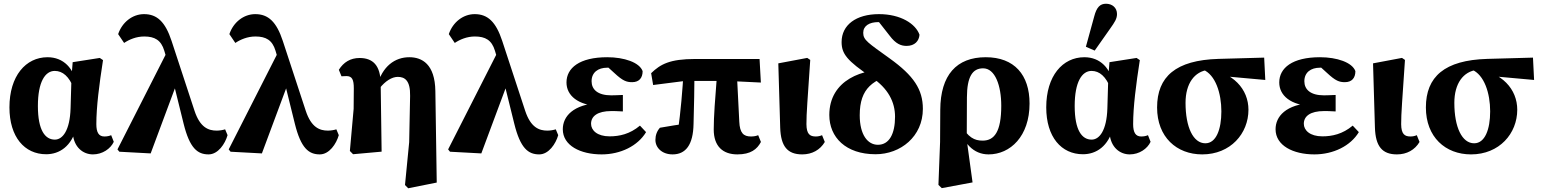

<svg xmlns="http://www.w3.org/2000/svg" viewBox="-20 -801 8150 1015"><path d="M224 14.4C294.8 14.4 358.2 -27.7 384.1 -126.2L364.8 -96.2C370.1 -22.8 419.1 15.2 471.2 15.2C521.7 15.2 564.7 -14.8 581.5 -51.3L567.7 -86.4C558 -82.1 546.3 -79.5 531.9 -79.5C502.3 -79.5 489.3 -100.6 489.3 -144.8C489.3 -235.5 504.3 -352.2 524.6 -483.2L507.5 -494.7L364.2 -472.3L357.9 -394.2L353.1 -228.5C349.5 -110.4 310.7 -62.9 269.9 -62.9C219 -62.9 180.3 -111.3 180.3 -240.6C180.3 -368.7 219 -426.1 269.4 -426.1C311.1 -426.1 345.8 -397.1 370.4 -332.6L384.7 -348.9C372.7 -439.9 315.2 -498.5 231.4 -498.5C116.1 -498.5 29.9 -399.2 29.9 -233.4C29.9 -76.8 109.7 14.4 224 14.4Z M610.9 1.1 776.5 10 916.7 -366.3 867.2 -534.9 601 -11.2 610.9 1.1ZM1082.5 15.2C1132.7 15.2 1169.9 -40.4 1183 -86.5L1170.1 -117.3C1158.4 -113.5 1140.7 -110.5 1125.7 -110.5C1082 -110.5 1037.7 -127 1008.5 -214.8L887 -584.7C853.7 -685.8 810.3 -726.3 741.4 -726.3C680.2 -726.3 625.7 -683.4 604.6 -620.6L636.1 -574C663.4 -592.3 700.4 -608.1 742.5 -608.1C797.8 -608.1 831.7 -588.9 848.4 -533.1L889.6 -394.2L950.7 -147C982.9 -16.7 1024.7 15.2 1082.5 15.2Z M1198.9 1.1 1364.5 10 1504.7 -366.3 1455.2 -534.9 1189 -11.2 1198.9 1.1ZM1670.5 15.2C1720.7 15.2 1757.9 -40.4 1771 -86.5L1758.1 -117.3C1746.4 -113.5 1728.7 -110.5 1713.7 -110.5C1670 -110.5 1625.7 -127 1596.5 -214.8L1475 -584.7C1441.7 -685.8 1398.3 -726.3 1329.4 -726.3C1268.2 -726.3 1213.7 -683.4 1192.6 -620.6L1224.1 -574C1251.4 -592.3 1288.4 -608.1 1330.5 -608.1C1385.8 -608.1 1419.7 -588.9 1436.4 -533.1L1477.6 -394.2L1538.7 -147C1570.9 -16.7 1612.7 15.2 1670.5 15.2Z M1829.6 -2.9 1846.5 14.3 1997.4 0.7 1992.4 -360.9C1991.4 -455 1951.5 -494.4 1880.8 -494.4C1832.4 -494.4 1796.1 -471.9 1771.3 -432L1785.2 -397.7C1792.4 -398.2 1804 -398.8 1811.2 -398.8C1841.6 -398.8 1850.4 -380.1 1850.4 -333.8L1849.5 -225.6L1829.6 -2.9ZM2121 177.1 2137.9 194.3 2288.8 164.1 2281.5 -319.5C2279.5 -462.5 2210.6 -498.5 2143.8 -498.5C2068.5 -498.5 2000.7 -451.7 1972.9 -345.3L1986.7 -334.3C2016.3 -372.1 2051.6 -394.6 2082.9 -394.6C2119.5 -394.6 2149.6 -375.8 2148 -294.2L2143.1 -49.4L2121 177.1Z M2358.9 1.1 2524.5 10 2664.7 -366.3 2615.2 -534.9 2349 -11.2 2358.9 1.1ZM2830.5 15.2C2880.7 15.2 2917.9 -40.4 2931 -86.5L2918.1 -117.3C2906.4 -113.5 2888.7 -110.5 2873.7 -110.5C2830 -110.5 2785.7 -127 2756.5 -214.8L2635 -584.7C2601.7 -685.8 2558.3 -726.3 2489.4 -726.3C2428.2 -726.3 2373.7 -683.4 2352.6 -620.6L2384.1 -574C2411.4 -592.3 2448.4 -608.1 2490.5 -608.1C2545.8 -608.1 2579.7 -588.9 2596.4 -533.1L2637.6 -394.2L2698.7 -147C2730.9 -16.7 2772.7 15.2 2830.5 15.2Z M3160.4 15.2C3260.4 15.2 3351.4 -29.3 3395.4 -102.5L3363.1 -136.9C3309.7 -92 3254.4 -80.2 3202.5 -80.2C3136.9 -80.2 3104.6 -112.3 3104.6 -146.7C3104.6 -186.4 3138.2 -213.9 3211.9 -213.9C3226.2 -213.9 3239.1 -213.9 3272.8 -211.9V-299C3242.1 -298 3231.3 -297 3211.3 -297C3138.6 -297 3107.4 -328.7 3107.4 -371.6C3107.4 -418.1 3141.7 -443.1 3189.7 -443.1C3207.5 -443.1 3231.8 -446.8 3260.5 -439.7L3238.3 -466.8L3179.5 -458.8L3227.2 -415.5C3272.2 -373.5 3291.9 -366.6 3321.8 -366.6C3358.8 -366.6 3377.2 -389.2 3377.2 -425C3360.4 -471.2 3279.6 -498.5 3190.2 -498.5C3043.1 -498.5 2974.7 -441.4 2974.7 -365.1C2974.7 -296.7 3034.1 -243.8 3150.7 -239.8V-257.6C3008.7 -249.4 2955.2 -185 2955.2 -117.7C2955.2 -31.6 3047.9 15.2 3160.4 15.2Z M3535.6 15.2C3604.4 15.2 3644.5 -34.4 3646.4 -146.1C3648.9 -234.6 3651.1 -339.5 3651.4 -421.8H3593.9C3587.8 -327.3 3578.7 -206 3563.7 -111.5L3620.8 -149.6C3579.5 -144.2 3506.8 -132.7 3468.7 -125.7C3452.8 -107.8 3444.8 -86 3444.8 -61.3C3444.8 -20.2 3479.7 15.2 3535.6 15.2ZM3432.8 -351.6 3602.4 -373.2H3825.6L4002.3 -364.6L3995.4 -489.2H3655.9C3520.7 -489.2 3471.5 -461.7 3422.2 -414.1L3432.8 -351.6ZM3878.1 15.2C3948.6 15.2 3982.2 -11.9 4002.6 -50.5L3988.1 -86.4C3978.5 -82.1 3965.1 -79.5 3949.9 -79.5C3910.9 -79.5 3890.9 -97.3 3888.2 -157.8L3874.9 -421.8H3771.6C3759.9 -273.6 3753.1 -184.7 3753.1 -116.5C3753.1 -27.7 3801.2 15.2 3878.1 15.2Z M4220.9 15.2C4273.2 15.2 4315.6 -8.6 4340.3 -50.5L4325.8 -86.4C4316.1 -82.1 4305.2 -79.5 4292.6 -79.5C4261.6 -79.5 4243.7 -91.9 4243.2 -144.4C4242.9 -201.8 4249.5 -275.1 4263.3 -484.2L4247.5 -494.9L4094.5 -466.1L4104.5 -126.4C4107.6 -27.6 4142.6 15.2 4220.9 15.2Z M4608.6 14.4C4740.6 14.4 4858.7 -79.1 4858.7 -225.6C4858.7 -328.3 4810 -401 4684.2 -491.5C4569.6 -574.4 4543.4 -588.5 4543.4 -627.5C4543.4 -664.7 4576.2 -684.1 4622.8 -684.1C4651.1 -684.1 4669.6 -675.5 4682.5 -666.1L4680 -692.7L4617.4 -696L4683.2 -612.2C4715.7 -568.9 4743.2 -558.3 4772.5 -558.3C4816.2 -558.3 4838.5 -584.9 4840.9 -617.3C4820.5 -675.4 4741.2 -726.3 4626.8 -726.3C4505.2 -726.3 4429.1 -668.8 4429.1 -578.8C4429.1 -516.8 4457.6 -479.8 4586.1 -393.7C4675.9 -333.7 4711.6 -261.1 4711.6 -183.9C4711.6 -94.2 4681.4 -35.6 4621.1 -35.6C4566.9 -35.6 4524.9 -88.3 4524.9 -192C4524.9 -334 4593.8 -386 4736.9 -414.6L4702.4 -431C4538.7 -444.8 4364.1 -375.9 4364.1 -193.1C4364.1 -75.3 4451.2 14.4 4608.6 14.4Z M4941 176.4 4958.7 193.6 5121.4 163.3 5090.7 -60.3V-73.6L5091.6 -286.6C5092.1 -395.6 5120.9 -439.8 5177.3 -439.8C5240.5 -439.8 5273.1 -348.7 5273.1 -242.2C5273.1 -104.8 5236.7 -57.6 5174.8 -57.6C5131.9 -57.6 5097.6 -72.8 5057.1 -145.9L5048.5 -135C5071.4 -45.5 5125.7 15.2 5206 15.2C5320.8 15.2 5422.7 -80.6 5422.7 -253.8C5422.7 -405.1 5342.3 -498.5 5191.2 -498.5C5036.7 -498.5 4951.7 -404.4 4950.7 -220.7L4949.7 -50.4L4941 176.4Z M5705 14.4C5775.8 14.4 5839.2 -27.7 5865.1 -126.2L5845.8 -96.2C5851.1 -22.8 5900.1 15.2 5952.2 15.2C6002.7 15.2 6045.7 -14.8 6062.5 -51.3L6048.7 -86.4C6039 -82.1 6027.3 -79.5 6012.9 -79.5C5983.3 -79.5 5970.3 -100.6 5970.3 -144.8C5970.3 -235.5 5985.3 -352.2 6005.6 -483.2L5988.5 -494.7L5845.2 -472.3L5838.9 -394.2L5834.1 -228.5C5830.5 -110.4 5791.7 -62.9 5750.9 -62.9C5700 -62.9 5661.3 -111.3 5661.3 -240.6C5661.3 -368.7 5700 -426.1 5750.4 -426.1C5792.1 -426.1 5826.8 -397.1 5851.4 -332.6L5865.7 -348.9C5853.7 -439.9 5796.2 -498.5 5712.4 -498.5C5597.1 -498.5 5510.9 -399.2 5510.9 -233.4C5510.9 -76.8 5590.7 14.4 5705 14.4ZM5720.5 -553.8 5767.1 -533.6 5849.6 -650.9C5872.1 -682.8 5885 -701.5 5885 -726.8C5885 -760.4 5859.6 -781.2 5826.9 -781.2C5796.2 -781.2 5777.4 -763.9 5764.5 -714L5720.5 -553.8Z M6335.4 15.2C6485.5 15.2 6579.9 -95.5 6579.9 -220.8C6579.9 -329.1 6499.9 -419.9 6354.9 -438.8L6339.3 -433.3C6406.2 -405.6 6436.7 -307.3 6436.7 -212.2C6436.7 -116.6 6409 -43.5 6352.1 -43.5C6287.7 -43.5 6247.3 -128.7 6247.3 -257.1C6247.3 -359.9 6294.7 -423.2 6367.7 -431.8L6422.9 -400.5L6668.9 -378.3L6663 -496.4L6421.5 -489.7C6195.6 -483.1 6096.9 -395.6 6096.9 -232.8C6096.9 -76.4 6200.2 15.2 6335.4 15.2Z M6928.4 15.2C7028.4 15.2 7119.4 -29.3 7163.4 -102.5L7131.1 -136.9C7077.7 -92 7022.4 -80.2 6970.5 -80.2C6904.9 -80.2 6872.6 -112.3 6872.6 -146.7C6872.6 -186.4 6906.2 -213.9 6979.9 -213.9C6994.2 -213.9 7007.1 -213.9 7040.8 -211.9V-299C7010.1 -298 6999.3 -297 6979.3 -297C6906.6 -297 6875.4 -328.7 6875.4 -371.6C6875.4 -418.1 6909.7 -443.1 6957.7 -443.1C6975.5 -443.1 6999.8 -446.8 7028.5 -439.7L7006.3 -466.8L6947.5 -458.8L6995.2 -415.5C7040.2 -373.5 7059.9 -366.6 7089.8 -366.6C7126.8 -366.6 7145.2 -389.2 7145.2 -425C7128.4 -471.2 7047.6 -498.5 6958.2 -498.5C6811.1 -498.5 6742.7 -441.4 6742.7 -365.1C6742.7 -296.7 6802.1 -243.8 6918.7 -239.8V-257.6C6776.7 -249.4 6723.2 -185 6723.2 -117.7C6723.2 -31.6 6815.9 15.2 6928.4 15.2Z M7364.9 15.2C7417.2 15.2 7459.6 -8.6 7484.3 -50.5L7469.8 -86.4C7460.1 -82.1 7449.2 -79.5 7436.6 -79.5C7405.6 -79.5 7387.7 -91.9 7387.2 -144.4C7386.9 -201.8 7393.5 -275.1 7407.3 -484.2L7391.5 -494.9L7238.5 -466.1L7248.5 -126.4C7251.6 -27.6 7286.6 15.2 7364.9 15.2Z M7756.4 15.2C7906.5 15.2 8000.9 -95.5 8000.9 -220.8C8000.9 -329.1 7920.9 -419.9 7775.9 -438.8L7760.3 -433.3C7827.2 -405.6 7857.7 -307.3 7857.7 -212.2C7857.7 -116.6 7830 -43.5 7773.1 -43.5C7708.7 -43.5 7668.3 -128.7 7668.3 -257.1C7668.3 -359.9 7715.7 -423.2 7788.7 -431.8L7843.9 -400.5L8089.9 -378.3L8084 -496.4L7842.5 -489.7C7616.6 -483.1 7517.9 -395.6 7517.9 -232.8C7517.9 -76.4 7621.2 15.2 7756.4 15.2Z"/></svg>

Font: Source Serif Variable
Style: Regular
Weight: 389
Designer: Frank Grießhammer
Foundry: Adobe Systems Incorporated
Version: Version 3.001;hotconv 1.0.111;makeotfexe 2.5.65597